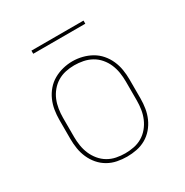

<svg xmlns="http://www.w3.org/2000/svg" viewBox="-161 -820 923 958"><g transform="rotate(-30 300.0 -340.5)"><path d="M300 8Q272 8 244 2.5Q216 -3 191.5 -17Q167 -31 148.5 -52.5Q130 -74 118.5 -100Q107 -126 102.5 -154Q98 -182 98 -210V-320Q98 -348 102.5 -376Q107 -404 118.5 -430Q130 -456 148.5 -477.5Q167 -499 191.5 -513Q216 -527 244 -534Q272 -541 300 -541Q328 -541 356 -534Q384 -527 408.5 -513Q433 -499 451.5 -477.5Q470 -456 481.5 -430Q493 -404 497.5 -376Q502 -348 502 -320V-210Q502 -182 497.5 -154Q493 -126 481.5 -100Q470 -74 451.5 -52.5Q433 -31 408.5 -17Q384 -3 356 2.5Q328 8 300 8ZM300 -11Q325 -11 350.5 -16Q376 -21 398 -34Q420 -47 436.5 -67Q453 -87 463 -110.5Q473 -134 477 -159.5Q481 -185 481 -210V-320Q481 -346 477 -371.5Q473 -397 463 -420.5Q453 -444 436 -464Q419 -484 396.5 -496.5Q374 -509 348.5 -514Q323 -519 298 -519Q272 -519 247 -513.5Q222 -508 200.5 -495Q179 -482 162.5 -462Q146 -442 136.5 -419Q127 -396 123 -370.5Q119 -345 119 -320V-210Q119 -185 123 -159.5Q127 -134 137 -110.5Q147 -87 163.5 -67Q180 -47 202 -34Q224 -21 249.5 -16Q275 -11 300 -11ZM150 -671V-689H450V-671Z"/></g></svg>

Font: Iosevka Slab Thin Extended
Style: Regular
Weight: 100
Width: 7
Monospace: yes
Designer: Belleve Invis
Foundry: Belleve Invis
Version: Version 11.1.1; ttfautohint (v1.8.3)